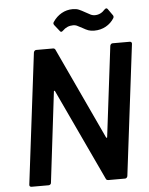

<svg xmlns="http://www.w3.org/2000/svg" viewBox="-59 -941 768 989"><g transform="rotate(-5 324.5 -446.5)"><path d="M544 -700H633Q638 -700 641 -696.5Q644 -693 643 -688L560 -12Q559 -7 555.5 -3.5Q552 0 547 0H461Q451 0 448 -8L227 -480Q225 -483 223 -482.5Q221 -482 221 -478L165 -12Q165 -7 161 -3.5Q157 0 152 0H63Q58 0 55 -3.5Q52 -7 53 -12L136 -688Q137 -693 140.5 -696.5Q144 -700 149 -700H235Q245 -700 248 -692L468 -220Q470 -217 472 -217.5Q474 -218 474 -222L531 -688Q532 -693 535.5 -696.5Q539 -700 544 -700ZM396 -792Q376 -803 368 -806.5Q360 -810 349 -810Q318 -810 295 -787Q285 -777 279 -786L252 -820Q249 -825 249 -828Q249 -832 252 -836Q270 -863 296.5 -878Q323 -893 354 -893Q373 -893 386 -887.5Q399 -882 420 -870Q437 -860 446 -856Q455 -852 466 -852Q496 -852 518 -877Q523 -882 527 -882Q531 -882 534 -878L558 -844Q563 -837 559 -829Q543 -803 516 -788Q489 -773 456 -773Q438 -773 425.5 -777.5Q413 -782 396 -792Z"/></g></svg>

Font: Barlow SemiBold
Style: Italic
Weight: 600
Italic angle: -7°
Designer: Jeremy Tribby
Foundry: Tribby Type
Version: Version 1.408